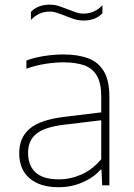

<svg xmlns="http://www.w3.org/2000/svg" viewBox="-20 -776 562 804"><path d="M225 8Q148 8 104.2 -29.2Q60.5 -66.5 60.5 -134Q60.5 -200.5 104.8 -237.5Q149 -274.5 248 -286.5L404 -305.5V-370.5Q404 -428.5 385.2 -459.8Q366.5 -491 331.2 -503Q296 -515 246 -515Q213 -515 172.5 -509Q132 -503 90.5 -488.5V-522.5Q123.5 -535 165.2 -541.5Q207 -548 245.5 -548Q306 -548 349 -532Q392 -516 415 -477.2Q438 -438.5 438 -371V0H408L405 -65.5H401Q371.5 -32 324.8 -12Q278 8 225 8ZM97.5 -136.5Q97.5 -83 129 -54Q160.5 -25 226 -25Q274.5 -25 320.8 -45.2Q367 -65.5 404 -109.5V-272.5L247 -253.5Q166.5 -244 132 -215.5Q97.5 -187 97.5 -136.5ZM330 -690Q308.5 -690 289 -696.5Q269.5 -703 251.5 -710.5Q235 -717 219.2 -722.2Q203.5 -727.5 188 -727.5Q142.5 -727.5 109.5 -692.5V-726Q138 -756.5 188 -756.5Q209.5 -756.5 229 -749.8Q248.5 -743 266.5 -736Q283 -729.5 298.8 -724.2Q314.5 -719 330 -719Q375.5 -719 409 -754V-720.5Q380 -690 330 -690Z"/></svg>

Font: Encode Sans Semi Expanded Thin
Style: Regular
Weight: 100
Width: 6
Designer: Multiple Designers
Foundry: Impallari Type
Version: Version 3.000; ttfautohint (v1.8.3) -l 8 -r 50 -G 200 -x 14 